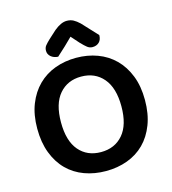

<svg xmlns="http://www.w3.org/2000/svg" viewBox="-122 -931 940 1047"><g transform="rotate(-15 348.0 -407.5)"><path d="M652 -304Q652 -226 629 -166Q606 -106 565.5 -65.5Q525 -25 469 -4.5Q413 16 348 16Q283 16 227 -4.5Q171 -25 130.5 -65.5Q90 -106 67 -166Q44 -226 44 -304Q44 -382 67.5 -441.5Q91 -501 132 -541.5Q173 -582 228.5 -602.5Q284 -623 348 -623Q412 -623 467.5 -602.5Q523 -582 564 -541.5Q605 -501 628.5 -441.5Q652 -382 652 -304ZM519 -304Q519 -408 472.5 -462.5Q426 -517 348 -517Q271 -517 224.5 -463Q178 -409 178 -304Q178 -199 224 -145Q270 -91 348 -91Q426 -91 472.5 -145Q519 -199 519 -304ZM349 -742Q329 -722 305 -699Q281 -676 256 -654Q232 -655 216 -668.5Q200 -682 200 -702Q200 -719 209 -730.5Q218 -742 236 -759L280 -799Q319 -831 351 -831Q372 -831 388 -822.5Q404 -814 422 -797L503 -710Q503 -684 488.5 -670Q474 -656 451 -656Q435 -656 422 -666Q409 -676 389 -697Z"/></g></svg>

Font: Baloo Bhai 2 SemiBold
Style: Regular
Weight: 600
Designer: Supriya Tembe, Noopur Datye and Ek Type
Foundry: Ek Type
Version: Version 1.640;PS 1.000;hotconv 16.6.51;makeotf.lib2.5.65220;